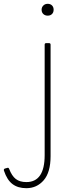

<svg xmlns="http://www.w3.org/2000/svg" viewBox="-141 -732 378 1006"><path d="M109 -712Q123 -712 131.5 -703.5Q140 -695 140 -681Q140 -667 131.5 -658.5Q123 -650 109 -650Q95 -650 86 -658.5Q77 -667 77 -681Q77 -694 86 -703Q95 -712 109 -712ZM-100 147Q-95 147 -93 153Q-79 190 -58 206Q-37 222 -3 222Q93 222 93 81V-498Q93 -506 101 -506H116Q124 -506 124 -498V86Q124 171 88 212.5Q52 254 -3 254Q-47 254 -75.5 232.5Q-104 211 -120 163Q-121 162 -121 159Q-121 153 -115 151L-104 148Q-103 147 -100 147Z"/></svg>

Font: LINE Seed JP_TTF Thin
Style: Regular
Weight: 250
Designer: LY Corporation & Fontrix & Fontworks
Version: Version 1.008